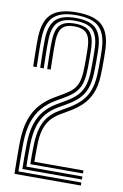

<svg xmlns="http://www.w3.org/2000/svg" viewBox="-90 -860 587 913"><g transform="rotate(10 203.5 -404.0)"><path d="M112.9 -58.3Q112.1 -80.2 112.3 -102Q112.4 -123.8 113.1 -150.4Q114.5 -200.9 125 -235Q135.6 -269 155.1 -291.8Q174.5 -314.6 202.3 -330.9L248.3 -358Q282.2 -377.9 304.5 -401.4Q326.8 -425 338.6 -456.5Q350.5 -488 352.6 -531.4Q353.5 -546.8 353.7 -570.5Q353.9 -594.2 353.7 -618.6Q353.5 -643 352.6 -660Q349.2 -729.7 316.2 -761.9Q283.1 -794.1 204.7 -794.1Q132.3 -794.1 98.2 -763.8Q64 -733.4 61.2 -660.6Q60.5 -640 60.7 -618.2Q60.8 -596.3 61.4 -571.8Q62 -547.3 62.6 -518.1H45.7Q45.1 -547.2 44.5 -571.6Q43.9 -596 43.8 -618Q43.6 -639.9 44.3 -661.3Q47.4 -740.9 85.5 -774.3Q123.5 -807.6 204.7 -807.6Q290.5 -807.6 328.2 -773Q366 -738.5 369.5 -660.7Q370.4 -642.3 370.6 -617.1Q370.8 -592 370.5 -568.4Q370.2 -544.9 369.5 -530.8Q367.1 -479.7 352.2 -444.8Q337.3 -409.9 312.7 -385.9Q288.2 -361.9 256.6 -343.2L210.5 -316.1Q184.1 -300.6 166.4 -279.5Q148.7 -258.3 139.5 -227.1Q130.4 -195.9 130 -150Q129.8 -128.6 129.7 -111.8Q129.7 -95 129.7 -84.8Q129.7 -74.7 129.7 -72.8H367V-58.3ZM46.5 0Q46 -30.2 45.7 -57.5Q45.4 -84.7 45.4 -108.4Q45.3 -132.2 45.5 -151.9Q46.7 -217.9 62.2 -263Q77.7 -308.1 105.2 -338.4Q132.6 -368.7 169.2 -390.1L215 -416.9Q238.6 -430.9 253.4 -445.7Q268.2 -460.4 275.9 -481.6Q283.5 -502.7 285.2 -535.6Q285.7 -544.6 285.9 -559.8Q286.2 -575 286.2 -592.9Q286.2 -610.7 286 -627.8Q285.7 -644.8 285.1 -657.5Q283.1 -700.8 264.9 -720.5Q246.8 -740.1 204.7 -740.1Q165.9 -740.1 148.2 -721.2Q130.4 -702.2 128.8 -658.3Q128.1 -636.7 128.2 -616.4Q128.3 -596 128.9 -572.6Q129.5 -549.3 130.1 -518.1H113.2Q112.2 -562.5 111.5 -594.2Q110.7 -625.9 111.9 -658.8Q113.9 -709.4 135.4 -731.5Q156.8 -753.5 204.7 -753.5Q257.1 -753.5 278.3 -730.1Q299.5 -706.7 301.9 -658Q302.6 -645 302.9 -627.9Q303.1 -610.9 303.1 -593.1Q303.1 -575.4 302.9 -559.6Q302.6 -543.8 301.9 -532.9Q300.1 -500.1 292.2 -476.9Q284.2 -453.7 267.6 -436.2Q251.1 -418.6 223.5 -402.1L177.4 -375.1Q141.6 -354.2 116.2 -324.8Q90.9 -295.3 77.2 -253.2Q63.5 -211.1 62.4 -151.5Q62.1 -132.5 62.1 -110.5Q62.1 -88.4 62.3 -64.2Q62.6 -40.1 63.1 -14.5H367V0ZM79.6 -29.1Q78.9 -55.5 78.8 -87.4Q78.7 -119.4 79.3 -151.1Q80.4 -206.6 92.7 -246Q105.1 -285.4 128.7 -313Q152.2 -340.6 185.6 -360.3L231.7 -387.4Q259 -403.4 277.7 -422Q296.4 -440.6 306.6 -467Q316.8 -493.4 318.8 -532.6Q319.5 -544.2 319.7 -560.4Q320 -576.6 320 -594.4Q320 -612.2 319.7 -629.1Q319.5 -646 318.8 -658.6Q316.3 -713.9 291.3 -740.5Q266.3 -767 204.7 -767Q148.6 -767 122.9 -742.2Q97.1 -717.5 95 -659.4Q94.3 -638.1 94.4 -616.7Q94.5 -595.2 95.2 -571.3Q95.8 -547.3 96.4 -518.1H79.5Q78.9 -547.2 78.3 -571.4Q77.7 -595.6 77.5 -617.3Q77.4 -639 78.1 -660Q80.6 -725.7 110.7 -753.2Q140.7 -780.7 204.7 -780.7Q273.6 -780.7 303.2 -751.7Q332.9 -722.7 335.7 -659.2Q336.4 -645.6 336.6 -628.4Q336.9 -611.2 336.9 -593.4Q336.9 -575.5 336.6 -559.5Q336.4 -543.6 335.7 -532.2Q333.6 -489.1 322.1 -460Q310.6 -430.9 290.1 -410.4Q269.5 -389.9 240 -372.6L194.1 -345.7Q163.1 -327.6 141.7 -302.5Q120.3 -277.4 108.9 -240.6Q97.4 -203.8 96.2 -150.8Q95.6 -119.9 95.6 -92.4Q95.6 -65 96.2 -43.6H367V-29.1Z"/></g></svg>

Font: Big Shoulders Inline Text SC Thin
Style: Regular
Weight: 100
Designer: Patric King
Foundry: XO Type Co
Version: Version 2.002